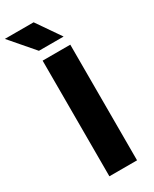

<svg xmlns="http://www.w3.org/2000/svg" viewBox="-282 -1007 855 1064"><g transform="rotate(-30 145.0 -474.5)"><path d="M78 0V-740H255V0ZM87.5 -797.5 -43 -949H141L245.5 -797.5Z"/></g></svg>

Font: Encode Sans Exp
Style: Bold
Weight: 700
Width: 7
Designer: Multiple Designers
Foundry: Impallari Type
Version: Version 3.002; ttfautohint (v1.8.3) -l 8 -r 50 -G 200 -x 14 